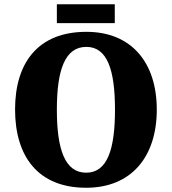

<svg xmlns="http://www.w3.org/2000/svg" viewBox="-20 -875 810 905"><path d="M248 -766H521V-855H248ZM386 10C600 10 719 -137 719 -358C719 -580 600 -725 387 -725C160 -725 51 -580 51 -359C51 -137 160 10 386 10ZM386 -61C286 -61 248 -171 248 -358C248 -545 286 -654 387 -654C486 -654 522 -545 522 -358C522 -171 486 -61 386 -61Z"/></svg>

Font: Noto Serif Sinhala SemiCondensed Black
Style: Regular
Weight: 900
Width: 4
Designer: Jelle Bosma - Monotype Design Team
Foundry: Monotype Imaging Inc.
Version: Version 2.007